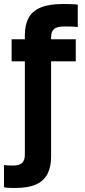

<svg xmlns="http://www.w3.org/2000/svg" viewBox="-33 -726 423 958"><path d="M42 212Q34 212 14.5 211.5Q-5 211 -13 208V97Q-5 99 9.5 99.5Q24 100 32 100Q63 100 77 87Q91 74 91 46V-420H25V-530H91V-550Q91 -601 109 -635.5Q127 -670 168.5 -688Q210 -706 280 -706Q295 -706 317.5 -705.5Q340 -705 355 -703V-591Q340 -593 322.5 -593.5Q305 -594 290 -594Q252 -594 237 -581.5Q222 -569 222 -540V-530H345V-420H222V56Q222 105 204.5 140.5Q187 176 147.5 194Q108 212 42 212Z"/></svg>

Font: Golos Text SemiBold
Style: Regular
Weight: 600
Designer: A.Korolkova, Vitaly Kuzmin
Foundry: ParaType Ltd
Version: Version 2.004